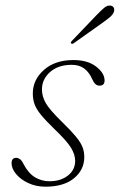

<svg xmlns="http://www.w3.org/2000/svg" viewBox="-20 -678 439 705"><path d="M161.5 -12.5Q203 -12.5 229.5 -33.5Q256 -54.5 256 -87Q256 -110 241 -135Q226 -160 180 -204Q148 -235 130.8 -256Q113.5 -277 107 -295Q100.5 -313 100.5 -335Q100.5 -385 141.2 -421.2Q182 -457.5 249.5 -457.5Q302 -457.5 333 -433.5Q364 -409.5 364 -382.5Q364 -363.5 345 -363.5Q329 -363.5 319 -386.5Q308 -412 289.8 -426Q271.5 -440 243.5 -440Q193.5 -440 163.8 -413.5Q134 -387 134 -349.5Q134 -324 148.2 -299.2Q162.5 -274.5 207.5 -230.5Q240.5 -198.5 258.2 -177Q276 -155.5 282.8 -138.2Q289.5 -121 289.5 -101.5Q289.5 -54.5 251.8 -23.5Q214 7.5 147 7.5Q112 7.5 83.8 -5.8Q55.5 -19 39 -39Q22.5 -59 22.5 -78.5Q22.5 -98.5 39.5 -98.5Q46 -98.5 53 -93.8Q60 -89 66.5 -75.5Q84 -42 108.2 -27.2Q132.5 -12.5 161.5 -12.5ZM333.5 -621.5Q350.5 -639 362.2 -649Q374 -659 385.5 -657.5Q394.5 -656.5 397.8 -649.5Q401 -642.5 398 -634Q394.5 -624.5 384 -615.5Q373.5 -606.5 359.5 -596.5L251 -519.5Q244.5 -515 241.5 -518.5Q237.5 -521.5 245 -529Z"/></svg>

Font: Fraunces 9pt Thin
Style: Italic
Weight: 100
Italic angle: -16°
Version: Version 1.000;[b76b70a41]